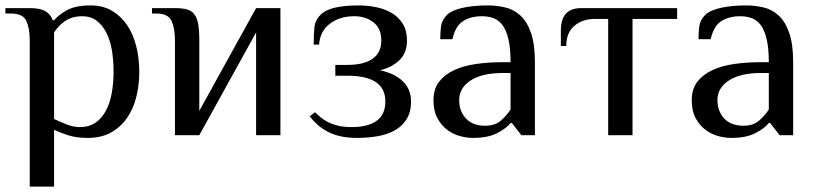

<svg xmlns="http://www.w3.org/2000/svg" viewBox="-23 -500 3020 710"><path d="M177 -60Q200 -49 224.5 -39.5Q249 -30 272 -30Q306 -30 329.5 -46Q353 -62 368 -89.5Q383 -117 390 -154.5Q397 -192 397 -235Q397 -278 390.5 -315.5Q384 -353 369.5 -380.5Q355 -408 333.5 -424Q312 -440 282 -440Q261 -440 245 -435Q229 -430 216.5 -421.5Q204 -413 194 -402Q184 -391 177 -380ZM87 -350Q87 -395 74.5 -422.5Q62 -450 17 -450H-3V-470H87Q125 -470 144.5 -459Q164 -448 172 -425H177Q192 -444 224 -462Q256 -480 312 -480Q357 -480 390.5 -460.5Q424 -441 446.5 -408Q469 -375 480.5 -330.5Q492 -286 492 -235Q492 -184 480.5 -139.5Q469 -95 445.5 -62Q422 -29 386.5 -9.5Q351 10 302 10Q260 10 230 0.5Q200 -9 177 -20V190H87Z M924 -380 714 0H624V-350Q624 -395 611.5 -422.5Q599 -450 554 -450H539V-470H624Q650 -470 667.5 -465.5Q685 -461 695.5 -447.5Q706 -434 710 -410.5Q714 -387 714 -350V-90L924 -470H1014V0H924Z M1217 -260H1262Q1322 -260 1354.5 -282.5Q1387 -305 1387 -350Q1387 -395 1358 -417.5Q1329 -440 1287 -440Q1233 -440 1196.5 -412Q1160 -384 1157 -335H1137Q1137 -377 1140 -401.5Q1143 -426 1162 -445Q1181 -464 1217 -472Q1253 -480 1302 -480Q1336 -480 1368 -473.5Q1400 -467 1425.5 -452Q1451 -437 1466.5 -412Q1482 -387 1482 -350Q1482 -305 1454.5 -278Q1427 -251 1382 -240Q1436 -229 1466.5 -199.5Q1497 -170 1497 -125Q1497 -86 1481 -60Q1465 -34 1438 -18.5Q1411 -3 1374.5 3.5Q1338 10 1297 10Q1263 10 1236.5 4Q1210 -2 1189 -13Q1168 -24 1151.5 -38.5Q1135 -53 1122 -70L1142 -85Q1151 -76 1163 -66Q1175 -56 1191 -48Q1207 -40 1228 -35Q1249 -30 1277 -30Q1337 -30 1369.5 -53Q1402 -76 1402 -125Q1402 -220 1262 -220H1217Z M1865 -230H1835Q1760 -230 1717.5 -202.5Q1675 -175 1675 -130Q1675 -106 1683 -88Q1691 -70 1704 -58Q1717 -46 1734 -40.5Q1751 -35 1770 -35Q1807 -35 1828.5 -53.5Q1850 -72 1865 -95ZM1905 0 1870 -45H1865Q1850 -26 1816 -8Q1782 10 1725 10Q1704 10 1679 3.5Q1654 -3 1632 -19Q1610 -35 1595 -62Q1580 -89 1580 -130Q1580 -171 1601 -198Q1622 -225 1657 -241Q1692 -257 1738 -263.5Q1784 -270 1835 -270H1865Q1865 -322 1857 -355.5Q1849 -389 1835 -407.5Q1821 -426 1801.5 -433Q1782 -440 1760 -440Q1718 -440 1689.5 -422Q1661 -404 1650 -355H1605Q1605 -381 1608 -403.5Q1611 -426 1630 -445Q1639 -454 1655.5 -461Q1672 -468 1692 -472Q1712 -476 1734.5 -478Q1757 -480 1780 -480Q1814 -480 1845.5 -472.5Q1877 -465 1901.5 -442.5Q1926 -420 1940.5 -378.5Q1955 -337 1955 -270V0Z M2176 -430Q2131 -430 2101 -404.5Q2071 -379 2071 -330H2051V-390Q2051 -405 2054.5 -419.5Q2058 -434 2066 -445Q2074 -456 2088.5 -463Q2103 -470 2126 -470H2481V-430H2316V0H2226V-430Z M2820 -230H2790Q2715 -230 2672.5 -202.5Q2630 -175 2630 -130Q2630 -106 2638 -88Q2646 -70 2659 -58Q2672 -46 2689 -40.5Q2706 -35 2725 -35Q2762 -35 2783.5 -53.5Q2805 -72 2820 -95ZM2860 0 2825 -45H2820Q2805 -26 2771 -8Q2737 10 2680 10Q2659 10 2634 3.5Q2609 -3 2587 -19Q2565 -35 2550 -62Q2535 -89 2535 -130Q2535 -171 2556 -198Q2577 -225 2612 -241Q2647 -257 2693 -263.5Q2739 -270 2790 -270H2820Q2820 -322 2812 -355.5Q2804 -389 2790 -407.5Q2776 -426 2756.5 -433Q2737 -440 2715 -440Q2673 -440 2644.5 -422Q2616 -404 2605 -355H2560Q2560 -381 2563 -403.5Q2566 -426 2585 -445Q2594 -454 2610.5 -461Q2627 -468 2647 -472Q2667 -476 2689.5 -478Q2712 -480 2735 -480Q2769 -480 2800.5 -472.5Q2832 -465 2856.5 -442.5Q2881 -420 2895.5 -378.5Q2910 -337 2910 -270V0Z"/></svg>

Font: Philosopher
Style: Regular
Weight: 400
Designer: Jovanny Lemonad
Foundry: Jovanny Lemonad
Version: Version 1.000